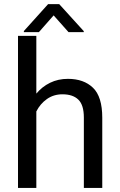

<svg xmlns="http://www.w3.org/2000/svg" viewBox="-20 -927 591 947"><path d="M159.2 -750V-465.3Q187.5 -499.5 227.1 -518.8Q266.6 -538.1 314.9 -538.1Q393.1 -538.1 438.7 -494.1Q484.4 -450.2 484.4 -346.2V0H393.6V-347.2Q393.6 -409.2 366.5 -435.5Q339.4 -461.9 288.1 -461.9Q244.6 -461.9 211.4 -438.5Q178.2 -415 159.2 -377.4V0H68.8V-750ZM272 -906.7 393.1 -773.4V-768.6H317.9L244.6 -851.1L171.9 -768.6H97.7V-773.9L217.3 -906.7Z"/></svg>

Font: Vazirmatn RD
Style: Regular
Weight: 400
Designer: Saber Rastikerdar
Foundry: Saber Rastikerdar
Version: Version 32.102